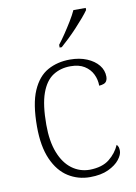

<svg xmlns="http://www.w3.org/2000/svg" viewBox="-87 -823 632 890"><g transform="rotate(-10 229.0 -378.0)"><path d="M264 10Q208 10 162 -19Q116 -48 89 -109Q62 -170 62 -263Q62 -370 88.5 -431Q115 -492 161 -517.5Q207 -543 266 -543Q311 -543 345.5 -528.5Q380 -514 399.5 -490Q419 -466 419 -435Q419 -424 414.5 -416Q410 -408 401 -404.5Q392 -401 379 -400Q379 -429 366.5 -454.5Q354 -480 328.5 -496Q303 -512 263 -512Q216 -512 180.5 -489Q145 -466 125.5 -412Q106 -358 106 -264Q106 -186 127 -132.5Q148 -79 185 -51.5Q222 -24 269 -24Q328 -25 361.5 -52Q395 -79 411 -116Q417 -110 419 -103Q421 -96 421 -86Q421 -68 403.5 -45.5Q386 -23 351 -6.5Q316 10 264 10ZM229 -619Q244 -638 261.5 -664Q279 -690 295.5 -717Q312 -744 322 -766H380V-756Q371 -743 354 -723Q337 -703 316.5 -681Q296 -659 275.5 -639.5Q255 -620 239 -606H229Z"/></g></svg>

Font: Noto Rashi Hebrew ExtraLight
Style: Regular
Weight: 250
Version: Version 1.006